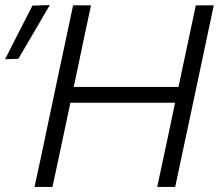

<svg xmlns="http://www.w3.org/2000/svg" viewBox="-39 -734 860 754"><path d="M96.5 0Q109.5 -60 121.5 -115Q133 -170.5 147 -236.5L197 -473Q211.5 -540.5 223.5 -597Q235 -653 248 -713H318.5Q305.5 -653.5 293.5 -597Q281.5 -540.5 267.5 -472.5L250.5 -392.5H662L679 -473Q693 -540.5 705.5 -597.5Q717.5 -654.5 730 -713H800.5Q788 -654.5 776 -597.5Q763.5 -540.5 749.5 -472.5L699.5 -237Q685.5 -170.5 673.5 -115.5Q661.5 -60 649 0H578.5Q591 -59.5 603 -115Q615 -170.5 629 -237L648.5 -330.5H237.5L217.5 -236.5Q203.5 -170.5 191.8 -115Q180 -59.5 167 0ZM-19 -501.5Q8.5 -555.5 35 -608Q61.5 -660 88.5 -712L156.5 -714Q125 -660 94.5 -607.8Q64 -555.5 33 -503Z"/></svg>

Font: Heraclito Light
Style: Italic
Weight: 300
Italic angle: -12°
Designer: Kostas Bartsokas (font) & Cristiano Sobral (main changes)
Foundry: Kostas Bartsokas (font) & Cristiano Sobral (main changes)
Version: Version 1.00;July 8, 2020;FontCreator 13.0.0.2655 64-bit